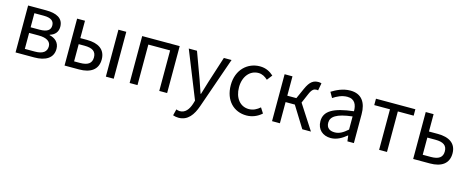

<svg xmlns="http://www.w3.org/2000/svg" viewBox="-39 -1234 5227 2146"><g transform="rotate(15 2574.5 -161.5)"><path d="M92 0H309C434 0 524 -47 524 -156C524 -232 471 -272 410 -285V-290C466 -306 501 -345 501 -405C501 -505 420 -543 301 -543H92ZM182 -315V-478H291C375 -478 411 -448 411 -397C411 -346 377 -315 285 -315ZM182 -65V-250H293C386 -250 434 -217 434 -161C434 -100 391 -65 299 -65Z M659 0H827C956 0 1043 -53 1043 -173C1043 -290 956 -342 827 -342H750V-543H659ZM1137 0H1228V-543H1137ZM750 -73V-272H817C909 -272 953 -242 953 -173C953 -104 909 -73 817 -73Z M1412 0H1503V-469H1755V0H1846V-543H1412Z M2039 234C2147 234 2204 152 2241 45L2446 -543H2357L2260 -241C2245 -193 2229 -138 2214 -89H2209C2192 -138 2173 -194 2157 -241L2046 -543H1951L2169 1L2157 42C2134 110 2098 159 2034 159C2019 159 2004 154 1993 150L1975 223C1996 230 2017 234 2039 234Z M2765 13C2830 13 2892 -12 2940 -56L2901 -117C2866 -86 2824 -63 2773 -63C2673 -63 2605 -146 2605 -271C2605 -396 2677 -481 2775 -481C2819 -481 2852 -461 2884 -432L2931 -493C2892 -528 2844 -557 2772 -557C2633 -557 2510 -452 2510 -271C2510 -91 2621 13 2765 13Z M3325 -286 3371 -393C3398 -458 3422 -468 3450 -468C3458 -468 3461 -468 3468 -465L3484 -551C3476 -554 3464 -557 3452 -557C3393 -557 3353 -536 3310 -440L3256 -319H3151V-543H3060V0H3151V-245H3258L3410 0H3510Z M3741 13C3809 13 3869 -22 3921 -65H3924L3932 0H4007V-334C4007 -467 3951 -557 3819 -557C3731 -557 3656 -518 3605 -486L3641 -423C3684 -452 3740 -481 3804 -481C3893 -481 3916 -414 3916 -344C3684 -317 3582 -258 3582 -141C3582 -43 3650 13 3741 13ZM3767 -60C3712 -60 3671 -84 3671 -147C3671 -216 3733 -263 3916 -284V-132C3863 -85 3820 -60 3767 -60Z M4299 0H4390V-469H4573V-543H4117V-469H4299Z M4693 0H4887C5016 0 5102 -53 5102 -173C5102 -290 5016 -342 4887 -342H4784V-543H4693ZM4784 -73V-272H4877C4969 -272 5013 -242 5013 -173C5013 -104 4969 -73 4877 -73Z"/></g></svg>

Font: Spoqa Han Sans Neo Regular
Style: Regular
Weight: 400
Designer: [Spoqa Han Sans Neo] Dong-huui Kim  Younghwa Kang  Yujin Lee  [Noto Sans] Ryoko NISHIZUKA  (kana & ideographs); Paul D. 
Foundry: Spoqa (http://www.spoqa-han-sans.com)
Version: Version 1.000